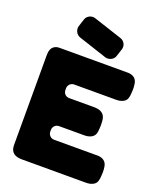

<svg xmlns="http://www.w3.org/2000/svg" viewBox="-168 -1040 940 1140"><g transform="rotate(20 302.0 -469.5)"><path d="M530 -175H250C230 -175 213 -192 213 -213V-224C213 -244 230 -261 250 -261H409C424 -261 437 -263 448 -268C469 -276 478 -293 480 -311C483 -337 484 -364 480 -390C473 -428 441 -438 407 -438H250C230 -438 213 -453 213 -476V-487C213 -507 230 -524 250 -524H515C530 -524 543 -526 554 -531C575 -539 583 -554 586 -574C589 -600 591 -627 586 -653C581 -683 560 -697 530 -699H110C97 -699 81 -700 69 -694C41 -682 38 -653 38 -627V-63C38 -17 68 0 110 0H515C530 0 543 -2 554 -7C575 -15 583 -30 586 -50C589 -76 591 -103 586 -129C581 -158 560 -173 530 -175ZM173 -906 158 -860C150 -835 164 -806 190 -798L369 -739C374 -737 379 -737 383 -737C404 -737 424 -750 430 -770L445 -816C454 -841 440 -869 415 -877L235 -936C230 -938 224 -939 219 -939C199 -939 179 -926 173 -906Z"/></g></svg>

Font: Periwinkle
Style: Bold
Weight: 700
Version: Version 2.001